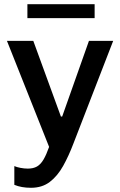

<svg xmlns="http://www.w3.org/2000/svg" viewBox="-20 -705 570 911"><path d="M127 186Q104 186 84.5 182.5Q65 179 48 172V83Q59 88 77 91.5Q95 95 112 95Q138 95 155.5 85Q173 75 186.5 52Q200 29 213 -8L13 -511H138L269 -152H275L402 -511H517L328 -23Q306 35 279.5 82.5Q253 130 216.5 158Q180 186 127 186ZM110 -619V-685H429V-619Z"/></svg>

Font: Chivo Medium
Style: Regular
Weight: 500
Designer: Hector Gatti
Foundry: Omnibus-Type
Version: Version 2.002